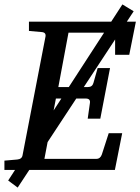

<svg xmlns="http://www.w3.org/2000/svg" viewBox="-35 -769 635 869"><path d="M570 -718 45 80 2 48 519 -749ZM580 -671 550 -521H486V-602Q486 -613 482 -617Q478 -621 467 -621H275L229 -375H363Q383 -375 388 -394L407 -461H463L419 -232H362L372 -303Q375 -323 353 -323H218L166 -50H401Q419 -50 426 -70L457 -166H518L485 0H-15V-42L43 -47Q64 -49 67 -66L171 -604Q174 -623 152 -624L96 -629V-671Z"/></svg>

Font: Veleka
Style: Italic
Weight: 400
Italic angle: -12°
Designer: Stefan Peev, Context Ltd, 2016; SIL International, 1997-2014.
Foundry: Stefan Peev, Context Ltd, 2016
Version: Version 1.000